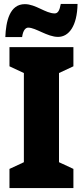

<svg xmlns="http://www.w3.org/2000/svg" viewBox="-20 -953 420 973"><path d="M7 -765H92C97 -803 112 -813 123 -813C161 -813 220 -766 274 -766C329 -766 371 -821 373 -933H288C282 -899 273 -885 257 -885C211 -885 161 -932 106 -932C29 -932 10 -845 7 -765ZM352 0V-97L279 -131V-583L352 -617V-714H28V-617L101 -583V-131L28 -97V0Z"/></svg>

Font: Noto Sans Condensed Black
Style: Regular
Weight: 900
Width: 3
Designer: Monotype Design Team
Foundry: Monotype Imaging Inc.
Version: Version 2.013